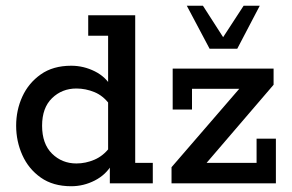

<svg xmlns="http://www.w3.org/2000/svg" viewBox="-20 -636 1012 666"><path d="M227 10Q164 10 121.5 -20Q79 -50 57.5 -98Q36 -146 36 -200Q36 -254 57.5 -301Q79 -348 121.5 -378Q164 -408 227 -408Q270 -408 309 -388.5Q348 -369 369 -331L355 -332V-512H286V-583H449V-71H510V0H361V-72L369 -67Q348 -30 309 -10Q270 10 227 10ZM245 -69Q277 -69 307.5 -82Q338 -95 360 -124L355 -85V-310L360 -274Q338 -304 307.5 -316.5Q277 -329 245 -329Q195 -329 160.5 -295.5Q126 -262 126 -200Q126 -137 160.5 -103Q195 -69 245 -69ZM575 0V-56L835 -357L848 -328H646V-256H579V-398H929V-342L670 -40L658 -71H870V-155H937V0ZM707 -467 628 -616H684L754 -507L825 -616H881L803 -467Z"/></svg>

Font: Rokkitt Medium
Style: Regular
Weight: 500
Version: Version 3.103